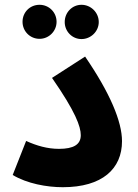

<svg xmlns="http://www.w3.org/2000/svg" viewBox="-20 -775 575 801"><path d="M320 -612C359 -612 392 -644 392 -683C392 -723 359 -755 320 -755C281 -755 250 -723 250 -683C250 -644 281 -612 320 -612ZM145 -613C184 -613 216 -645 216 -684C216 -724 184 -755 145 -755C105 -755 74 -724 74 -684C74 -645 105 -613 145 -613ZM33 -45C93 -9 175 6 242 6C407 6 489 -71 489 -186C489 -268 439 -387 335 -539L197 -450C295 -309 317 -247 317 -211C317 -172 287 -154 226 -154C178 -154 133 -167 89 -187Z"/></svg>

Font: Noto Sans Arabic UI Extra
Style: Regular
Weight: 800
Designer: Nadine Chahine - Monotype Design Team
Foundry: Monotype Imaging Inc.
Version: Version 1.900